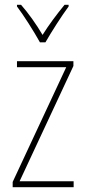

<svg xmlns="http://www.w3.org/2000/svg" viewBox="-20 -783 357 803"><path d="M147 -606H170C196 -651 236 -714 267 -756V-763H250C215 -720 185 -680 158 -637C133 -680 98 -729 68 -763H51V-756C77 -722 121 -653 147 -606ZM288 0V-25H62L287 -507V-527H51V-502H257L33 -22V0Z"/></svg>

Font: Noto Sans Hebrew Condensed Thin
Style: Regular
Weight: 100
Width: 3
Designer: Monotype Design Team
Foundry: Monotype Imaging Inc.
Version: Version 2.004